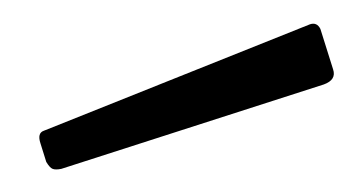

<svg xmlns="http://www.w3.org/2000/svg" viewBox="-20 -776 315 166"><path d="M257 -751 268 -716Q271 -707 260 -703L33 -630Q28 -629 25.5 -630Q23 -631 20 -636L15 -652Q12 -661 18 -663L248 -755Q254 -757 257 -751Z"/></svg>

Font: Libre Franklin ExtraLight
Style: Regular
Weight: 250
Designer: Pablo Impallari, Rodrigo Fuenzalida, Nhung Nguyen
Foundry: Impallari Type
Version: Version 3.000